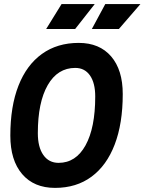

<svg xmlns="http://www.w3.org/2000/svg" viewBox="-20 -914 710 944"><path d="M250.5 9.8Q147 9.8 88.9 -58.1Q30.8 -126 30.8 -247.1Q30.8 -390.6 70.8 -492.7Q110.8 -594.7 186.3 -648.9Q261.7 -703.1 367.2 -703.1Q469.2 -703.1 526.4 -636.7Q583.5 -570.3 583.5 -451.7Q583.5 -306.6 543.9 -203.4Q504.4 -100.1 429.9 -45.2Q355.5 9.8 250.5 9.8ZM268.1 -113.3Q353 -113.3 400.6 -199.5Q448.2 -285.6 448.2 -439.5Q448.2 -505.9 422.4 -543Q396.5 -580.1 350.1 -580.1Q263.2 -580.1 214.6 -495.4Q166 -410.6 166 -259.3Q166 -190.4 193.1 -151.9Q220.2 -113.3 268.1 -113.3ZM207 -771.5 282.7 -894H445.8L349.6 -771.5ZM431.6 -771.5 497.6 -894H670.4L564.5 -771.5Z"/></svg>

Font: CaskaydiaCove NF
Style: Bold Italic
Weight: 700
Italic angle: -10°
Designer: Aaron Bell
Foundry: Saja Typeworks
Version: Version 2111.001; VTT 6.35;Nerd Fonts 3.2.1